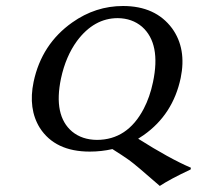

<svg xmlns="http://www.w3.org/2000/svg" viewBox="-20 -490 649 633"><path d="M368.2 -430.2Q290 -430.2 233.9 -355Q196.8 -304.2 181.2 -231.9Q155.3 -108.9 217.8 -56.2Q250.5 -29.3 299.3 -28.8Q399.9 -28.8 453.6 -130.9Q474.1 -169.9 484.4 -219.2Q511.2 -346.2 448.2 -401.9Q415.5 -429.7 368.2 -430.2ZM435.5 -32.7Q539.6 33.2 609.4 63L608.4 68.8Q541.5 100.1 506.8 123Q427.2 53.2 405.3 37.6Q383.3 22 350.6 1.5Q314.5 9.8 275.9 9.8Q161.6 9.8 111.3 -68.4Q72.3 -131.3 90.8 -220.2Q117.2 -344.7 218.3 -416Q294.9 -470.2 385.7 -470.2Q492.7 -470.2 547.4 -396.5Q595.7 -329.6 575.7 -232.9Q550.3 -112.8 454.1 -44.9Q444.3 -38.1 435.5 -32.7Z"/></svg>

Font: Linux Biolinum Capitals O
Style: Italic Samll Caps
Weight: 400
Italic angle: -12°
Designer: Philipp H. Poll
Foundry: Philipp H. Poll
Version: Version 0.6.2